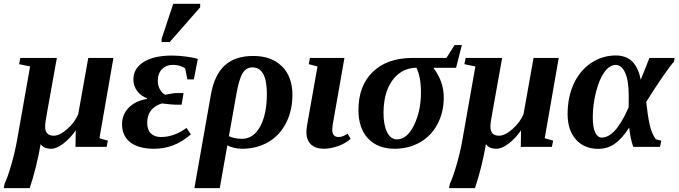

<svg xmlns="http://www.w3.org/2000/svg" viewBox="-62 -758 3503 991"><path d="M36.6 -426.8 43 -459H231.4L181.6 -181.2Q170.9 -125 170.9 -105Q170.9 -57.6 215.3 -57.6Q246.6 -57.6 285.6 -92.5Q324.7 -127.4 341.8 -168.9L393.6 -459H523.4L451.2 -44.4L494.6 -32.2L488.3 0H327.6L329.1 -85.4Q301.8 -45.4 266.1 -17.8Q230.5 9.8 202.1 9.8Q163.6 9.8 147.9 -14.2Q126.5 107.9 91.3 212.9H-42.5L-38.6 190.9Q-22 156.2 -3.4 91.6Q15.1 26.9 25.9 -33.7L93.3 -415Z M824.7 -471.2Q858.4 -471.2 897.2 -466.3Q936 -461.4 959 -453.6L938.5 -348.1H905.3L894 -404.3Q885.7 -411.6 868.2 -417.5Q850.6 -423.3 831.5 -423.3Q796.4 -423.3 774.4 -401.1Q752.4 -378.9 752.4 -339.4Q752.4 -315.9 763.9 -295.7Q775.4 -275.4 791.5 -269Q796.4 -270 802.2 -271.2Q808.1 -272.5 824.5 -275.1Q840.8 -277.8 848.6 -277.8H885.3L875.5 -217.8H840.3Q827.6 -217.8 773.4 -224.1Q697.8 -200.2 697.8 -124Q697.8 -87.9 716.6 -69.3Q735.4 -50.8 768.6 -50.8Q836.9 -50.8 900.4 -97.7L923.3 -64.5Q876.5 -24.4 830.1 -7.3Q783.7 9.8 733.4 9.8Q653.3 9.8 610.6 -23.4Q567.9 -56.6 567.9 -116.7Q567.9 -167.5 602.8 -202.6Q637.7 -237.8 696.3 -247.1L697.3 -250.5Q664.1 -263.2 645.3 -289.3Q626.5 -315.4 626.5 -347.2Q626.5 -405.3 679.7 -438.2Q732.9 -471.2 824.7 -471.2ZM772 -541V-557.1L832 -738.3H971.2V-720.2L814 -541Z M1187.5 9.8Q1166 9.8 1144.8 4.6Q1123.5 -0.5 1111.3 -7.8L1072.3 212.9H941.4L1027.3 -273.9Q1045.4 -372.6 1098.6 -420.9Q1151.9 -469.2 1245.6 -469.2Q1338.9 -469.2 1393.1 -415.8Q1447.3 -362.3 1447.3 -268.6Q1447.3 -188 1414.8 -123.8Q1382.3 -59.6 1323 -24.9Q1263.7 9.8 1187.5 9.8ZM1187 -41.5Q1246.1 -41.5 1280.8 -105Q1315.4 -168.5 1315.4 -273.9Q1315.4 -410.2 1240.7 -410.2Q1208 -410.2 1189.7 -379.2Q1171.4 -348.1 1157.7 -270.5L1119.6 -55.2Q1148.9 -41.5 1187 -41.5Z M1609.9 9.8Q1566.9 9.8 1543.2 -12.5Q1519.5 -34.7 1519.5 -76.2Q1519.5 -89.4 1522.9 -110.8L1576.7 -415L1531.7 -426.8L1537.6 -459H1715.8L1655.3 -114.7L1652.8 -88.9Q1652.8 -50.8 1686 -50.8Q1706.5 -50.8 1732.4 -67.9L1748 -41.5Q1719.7 -16.6 1681.2 -3.4Q1642.6 9.8 1609.9 9.8Z M1986.8 -38.6Q2039.1 -38.6 2075 -112.1Q2110.8 -185.5 2110.8 -280.8Q2110.8 -361.3 2087.4 -408.2Q2038.1 -408.2 1999.3 -379.6Q1960.4 -351.1 1939 -298.8Q1917.5 -246.6 1917.5 -175.3Q1917.5 -112.8 1936 -75.7Q1954.6 -38.6 1986.8 -38.6ZM2177.2 -408.2 2176.8 -405.3Q2228.5 -336.4 2228.5 -254.4Q2228.5 -178.7 2196 -117.4Q2163.6 -56.2 2105.5 -23.2Q2047.4 9.8 1974.6 9.8Q1887.7 9.8 1837.9 -43.2Q1788.1 -96.2 1788.1 -189.9Q1788.1 -315.4 1862.3 -387.2Q1936.5 -459 2067.9 -459H2242.2L2284.2 -525.4H2321.8L2292 -408.2Z M2335 -426.8 2341.3 -459H2529.8L2480 -181.2Q2469.2 -125 2469.2 -105Q2469.2 -57.6 2513.7 -57.6Q2544.9 -57.6 2584 -92.5Q2623 -127.4 2640.1 -168.9L2691.9 -459H2821.8L2749.5 -44.4L2793 -32.2L2786.6 0H2626L2627.4 -85.4Q2600.1 -45.4 2564.5 -17.8Q2528.8 9.8 2500.5 9.8Q2461.9 9.8 2446.3 -14.2Q2424.8 107.9 2389.6 212.9H2255.9L2259.8 190.9Q2276.4 156.2 2294.9 91.6Q2313.5 26.9 2324.2 -33.7L2391.6 -415Z M3351.1 -31.7 3344.7 0H3206.5Q3191.4 -42.5 3185.5 -99.6Q3149.9 -43.5 3111.8 -16.6Q3073.7 10.3 3025.9 10.3Q2953.1 10.3 2910.4 -38.1Q2867.7 -86.4 2867.7 -169.4Q2867.7 -257.8 2899.9 -326.7Q2932.1 -395.5 2990 -433.6Q3047.9 -471.7 3116.7 -471.7Q3221.7 -471.7 3245.1 -346.2L3290 -459H3420.4L3416.5 -439.5Q3398.4 -419.9 3357.7 -361.1Q3316.9 -302.2 3273.4 -231.9Q3280.8 -162.1 3291.3 -114.7Q3301.8 -67.4 3323.2 -39.1ZM3183.1 -264.6Q3183.1 -340.8 3165 -381.8Q3147 -422.9 3116.2 -422.9Q3084.5 -422.9 3057.9 -386.2Q3031.2 -349.6 3014.4 -283.9Q2997.6 -218.3 2997.6 -154.3Q2997.6 -99.1 3010.5 -73.5Q3023.4 -47.9 3043.5 -47.9Q3078.1 -47.9 3111.8 -84.2Q3145.5 -120.6 3182.6 -203.1L3183.1 -235.4Z"/></svg>

Font: Liberation Serif
Style: Bold Italic
Weight: 700
Italic angle: -16.333°
Designer: Steve Matteson
Foundry: Ascender Corporation
Version: Version 2.1.5